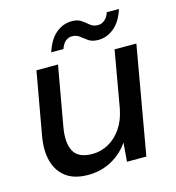

<svg xmlns="http://www.w3.org/2000/svg" viewBox="-102 -753 779 852"><g transform="rotate(-15 287.0 -327.0)"><path d="M200 12Q137 12 99 -16Q61 -44 47.5 -94Q34 -144 46 -210L97 -496H196L147 -220Q135 -150 156.5 -111.5Q178 -73 242 -73Q281 -73 315.5 -92Q350 -111 375 -147Q400 -183 410 -234L456 -496H556L469 0H380L387 -85H386Q355 -40 306.5 -14Q258 12 200 12ZM181 -556Q199 -612 231.5 -639Q264 -666 304 -666Q331 -666 347.5 -654.5Q364 -643 378 -631Q392 -619 414 -619Q430 -619 444 -630.5Q458 -642 465 -664H521Q504 -610 471 -582.5Q438 -555 398 -555Q370 -555 353.5 -566.5Q337 -578 322.5 -589.5Q308 -601 288 -601Q271 -601 258 -590Q245 -579 237 -556Z"/></g></svg>

Font: DM Sans 28pt Medium
Style: Italic
Weight: 500
Italic angle: -10°
Version: Version 4.004;gftools[0.9.30]